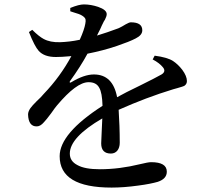

<svg xmlns="http://www.w3.org/2000/svg" viewBox="-20 -806 943 869"><path d="M485 43C522 43 562 40 605 34C644 29 673 23 694 17C721 8 735 -7 735 -29C735 -58 711 -72 664 -72C655 -72 638 -69 614 -63C553 -48 492 -40 432 -40C387 -40 353 -46 330 -59C307 -71 296 -88 296 -111C296 -160 345 -213 443 -270C442 -254 441 -232 440 -204C439 -181 438 -165 438 -157C438 -126 453 -111 482 -111C507 -111 522 -131 522 -160C522 -213 520 -263 517 -309C600 -346 682 -377 764 -402C768 -403 774 -405 782 -407C799 -412 810 -415 815 -418C822 -423 826 -430 826 -439C826 -454 819 -471 805 -490C792 -507 778 -520 763 -530C746 -541 718 -549 680 -554L671 -537C692 -526 707 -514 716 -503C728 -490 726 -478 711 -469C695 -460 663 -443 616 -420C568 -397 533 -379 510 -366C497 -435 462 -469 405 -469C375 -469 341 -457 303 -434C296 -429 293 -434 297 -439C328 -482 355 -524 376 -563C421 -572 465 -583 509 -598C547 -611 575 -622 594 -632C614 -642 624 -654 624 -669C624 -693 607 -705 572 -705C567 -705 560 -702 549 -696C538 -689 527 -683 516 -678C481 -665 449 -654 419 -645C422 -652 427 -661 433 -673C439 -686 443 -696 446 -701C448 -706 451 -711 455 -717C460 -727 463 -735 463 -742C463 -755 450 -766 424 -775C403 -782 381 -786 360 -786C345 -786 325 -781 298 -770V-755C301 -754 305 -753 310 -751C331 -745 345 -740 352 -735C360 -730 365 -725 367 -719C368 -714 368 -707 366 -698C363 -681 355 -657 341 -626C308 -619 279 -616 252 -615C222 -614 197 -619 177 -630C164 -637 147 -650 126 -671L111 -661C128 -618 143 -589 155 -576C172 -557 198 -548 233 -548C249 -548 272 -549 303 -552C270 -491 229 -434 178 -381C171 -372 160 -361 146 -348C132 -334 123 -324 118 -317C111 -307 107 -297 107 -288C108 -251 122 -233 147 -234C157 -234 168 -240 179 -253C186 -260 197 -274 212 -294C223 -310 232 -322 238 -329C297 -399 344 -434 381 -434C404 -434 420 -426 429 -409C438 -394 443 -367 444 -327C315 -244 250 -168 250 -99C250 -4 328 43 485 43Z"/></svg>

Font: AllPunType SemiBold
Style: Regular
Weight: 600
Version: 1.0